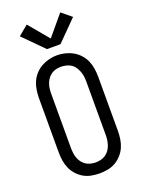

<svg xmlns="http://www.w3.org/2000/svg" viewBox="-180 -1062 859 1152"><g transform="rotate(-20 250.0 -486.5)"><path d="M250 8Q224 8 197.5 3Q171 -2 148.5 -15Q126 -28 108 -48Q90 -68 79.5 -92Q69 -116 65 -142.5Q61 -169 61 -195V-540Q61 -566 65 -592.5Q69 -619 79.5 -643Q90 -667 108 -687Q126 -707 149 -720Q172 -733 198 -739.5Q224 -746 250 -746Q276 -746 302 -739.5Q328 -733 351 -720Q374 -707 392 -687Q410 -667 420.5 -643Q431 -619 435 -592.5Q439 -566 439 -540V-195Q439 -169 435 -142.5Q431 -116 420.5 -92Q410 -68 392 -48Q374 -28 351.5 -15Q329 -2 302.5 3Q276 8 250 8ZM250 -62Q266 -62 282.5 -66Q299 -70 312.5 -79Q326 -88 336 -101.5Q346 -115 351.5 -130.5Q357 -146 359.5 -162.5Q362 -179 362 -195V-540Q362 -557 359.5 -573Q357 -589 351 -604.5Q345 -620 335.5 -634Q326 -648 312 -656.5Q298 -665 281.5 -669Q265 -673 248 -673Q232 -673 216 -669Q200 -665 186.5 -655.5Q173 -646 163.5 -632.5Q154 -619 148.5 -604Q143 -589 141 -572.5Q139 -556 139 -540V-195Q139 -179 141 -162.5Q143 -146 148.5 -130.5Q154 -115 164 -101.5Q174 -88 187.5 -79Q201 -70 217.5 -66Q234 -62 250 -62ZM207 -801 80 -929 143 -981 250 -853 357 -981 420 -929 293 -801Z"/></g></svg>

Font: Iosevka Slab
Style: Regular
Weight: 400
Monospace: yes
Designer: Belleve Invis
Foundry: Belleve Invis
Version: Version 11.2.4; ttfautohint (v1.8.3)